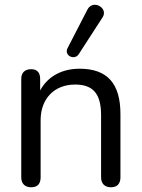

<svg xmlns="http://www.w3.org/2000/svg" viewBox="-20 -786 603 813"><path d="M112 7C139 7 152 -8 152 -35V-277C152 -368 210 -428 298 -428C375 -428 408 -388 408 -298V-35C408 -8 424 7 450 7C476 7 490 -8 490 -35V-303C490 -433 434 -495 317 -495C244 -495 183 -464 150 -403V-452C150 -479 137 -493 112 -493C86 -493 70 -479 70 -452V-35C70 -8 86 7 112 7ZM313 -556 414 -712C441 -752 373 -791 350 -745L266 -582C250 -551 295 -529 313 -556Z"/></svg>

Font: SN Pro Book
Style: Regular
Weight: 350
Designer: Tobias Whetton
Foundry: Supernotes
Version: Version 1.003;Glyphs 3.3 (3324)